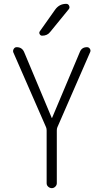

<svg xmlns="http://www.w3.org/2000/svg" viewBox="-20 -975 540 995"><path d="M218.8 -315.4 48.8 -704.1Q45.9 -712.9 51.3 -721.7Q56.6 -730.5 66.4 -730.5Q94.7 -730.5 105.5 -704.1L248 -364.3Q248 -363.3 249 -363.3Q250 -363.3 250 -364.3L393.6 -705.1Q403.3 -730.5 430.7 -730.5Q440.4 -730.5 445.8 -722.2Q451.2 -713.9 447.3 -705.1L277.3 -315.4Q274.4 -308.6 274.4 -298.8V-25.4Q274.4 -15.6 266.6 -7.8Q258.8 0 248.5 0Q238.3 0 230 -7.3Q221.7 -14.6 221.7 -25.4V-298.8Q221.7 -308.6 218.8 -315.4ZM265.6 -924.8Q287.1 -955.1 323.2 -955.1Q334 -955.1 338.4 -944.8Q342.8 -934.6 335.9 -926.8L240.2 -809.6Q225.6 -790 198.2 -790Q190.4 -790 186 -797.4Q181.6 -804.7 185.5 -811.5Z"/></svg>

Font: Rounded-X Mgen+ 2m light
Style: Regular
Weight: 200
Designer: [Source Han Sans]
Ryoko NISHIZUKA  (kana & ideographs); Paul D. Hunt (Latin, Greek & Cyrillic); Wenlong ZHANG  (bopomofo
Version: Version 1.059.20150602